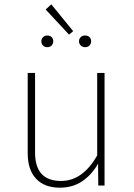

<svg xmlns="http://www.w3.org/2000/svg" viewBox="-20 -857 617 887"><path d="M463 0H434L433 -101Q405 -51 361 -20.5Q317 10 256 10Q186 10 147 -31Q108 -72 108 -149V-520H142V-152Q142 -21 262 -21Q362 -21 429 -139V-520H463ZM318 -713 299 -697 191 -813 217 -837ZM226 -666Q226 -655 218.5 -647Q211 -639 198 -639Q186 -639 178.5 -647Q171 -655 171 -666Q171 -677 178.5 -685Q186 -693 198 -693Q211 -693 218.5 -685.5Q226 -678 226 -666ZM401 -666Q401 -655 393.5 -647Q386 -639 373 -639Q361 -639 353 -647Q345 -655 345 -666Q345 -678 353 -685.5Q361 -693 373 -693Q386 -693 393.5 -685.5Q401 -678 401 -666Z"/></svg>

Font: FiraGO UltraLight
Style: Regular
Weight: 200
Designer: bBox Type
Foundry: bBox Type GmbH
Version: Version 1.001